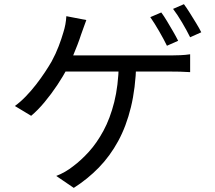

<svg xmlns="http://www.w3.org/2000/svg" viewBox="-20 -850 1040 929"><path d="M760.3 -789.7Q773.3 -772.3 788.1 -747.7Q802.9 -723.2 817.3 -698.2Q831.8 -673.2 842 -652.7L787.8 -628.6Q773.1 -659 750.1 -698.8Q727.2 -738.6 707.2 -767ZM869.9 -829.8Q883.5 -811.4 899.1 -786.5Q914.7 -761.6 929.6 -737.1Q944.6 -712.6 953.8 -693.8L900 -669.7Q883.8 -702.5 861.2 -740.8Q838.6 -779 817.4 -807ZM397.7 -753Q391.4 -736.1 384.7 -717.3Q378.1 -698.5 372.3 -682.7Q365.2 -660.4 354.8 -633.3Q344.5 -606.2 332.4 -577.6Q320.4 -549.1 306.1 -521.1Q286.7 -482.7 257.4 -438.8Q228.1 -394.8 195.2 -355.3Q162.3 -315.8 130.7 -289.7L51.9 -337.2Q78.9 -356.6 105 -383.7Q131.2 -410.9 154.7 -441.2Q178.2 -471.6 197.3 -500.5Q216.4 -529.4 229.6 -552.2Q250.2 -590.1 264.1 -626.8Q278 -663.5 286.2 -692.1Q292.5 -711.6 296.3 -731.9Q300 -752.2 301 -771.7ZM272.4 -581.8Q286.7 -581.8 320.2 -581.8Q353.8 -581.8 399.8 -581.8Q445.8 -581.8 497.4 -581.8Q548.9 -581.8 599.9 -581.8Q650.9 -581.8 694.6 -581.8Q738.3 -581.8 768 -581.8Q797.6 -581.8 806.5 -581.8Q825.3 -581.8 851.8 -582.9Q878.3 -584 900 -587.4V-501Q876.4 -502.8 849.9 -503.3Q823.5 -503.8 806.5 -503.8Q796.2 -503.8 757.8 -503.8Q719.3 -503.8 664.2 -503.8Q609 -503.8 546.8 -503.8Q484.5 -503.8 426.5 -503.8Q368.6 -503.8 324.6 -503.8Q280.7 -503.8 262 -503.8ZM639.2 -539.1Q635.9 -423.8 613.5 -331.6Q591.1 -239.4 551.8 -167.3Q512.6 -95.2 458.4 -39.4Q404.1 16.4 337 59.1L252.1 1.3Q273.6 -6.8 295.1 -19.2Q316.6 -31.7 333.4 -45.2Q372.3 -74.1 410.4 -116.1Q448.5 -158.1 480.6 -217.4Q512.7 -276.6 532.7 -356Q552.7 -435.4 554.9 -539.8Z"/></svg>

Font: Noto Sans SC Thin
Style: Regular
Weight: 100
Designer: Ryoko NISHIZUKA 西塚涼子 (kana, bopomofo & ideographs); Paul D. Hunt (Latin, Greek & Cyrillic); Sandoll Communications 산돌커뮤니
Foundry: Adobe
Version: Version 2.004-H2;hotconv 1.0.118;makeotfexe 2.5.65603